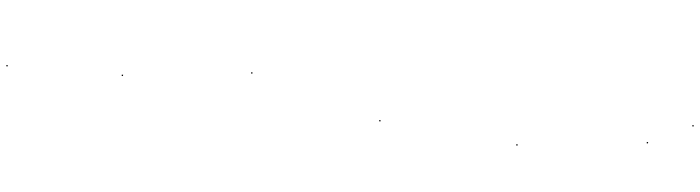

<svg xmlns="http://www.w3.org/2000/svg" viewBox="-26 -513 2649 727"><g transform="rotate(10 1299.0 -150.0)"><path d="M-2 -34.5H3V-39.5H-2ZM434.5 -74.5H439.5V-79.5H434.5Z M915.5 -168.5H920.5V-173.5H915.5Z M1424.5 -74.5H1429.5V-79.5H1424.5Z M1951.5 -74.5H1956.5V-79.5H1951.5Z M2436.5 -168.5H2441.5V-173.5H2436.5Z M2595.5 -261.5H2600.5V-266.5H2595.5Z"/></g></svg>

Font: FRB American Cursive Just Endings
Style: Italic
Weight: 400
Italic angle: -25°
Version: Version 2.0;Modular Font Editor K font №1